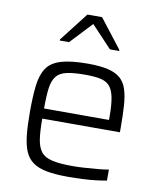

<svg xmlns="http://www.w3.org/2000/svg" viewBox="-84 -805 728 879"><g transform="rotate(10 280.0 -365.5)"><path d="M293 8Q233 8 193 0.5Q153 -7 128 -25Q103 -43 90.5 -73.5Q78 -104 73.5 -148.5Q69 -193 69 -254Q69 -327 75 -377.5Q81 -428 101.5 -459Q122 -490 167.5 -504Q213 -518 292 -518Q349 -518 385.5 -509.5Q422 -501 443.5 -482.5Q465 -464 475 -433Q485 -402 488 -358Q491 -314 491 -255V-234H130Q130 -176 135.5 -139Q141 -102 157.5 -81Q174 -60 209.5 -52Q245 -44 305 -44Q330 -44 360 -46Q390 -48 419 -50.5Q448 -53 471 -57V-6Q451 -2 421 1.5Q391 5 358 6.5Q325 8 293 8ZM432 -263V-296Q432 -353 425 -387Q418 -421 402 -438Q386 -455 358.5 -460.5Q331 -466 289 -466Q236 -466 204 -459Q172 -452 156 -432.5Q140 -413 135 -377Q130 -341 130 -281H451ZM147 -600V-605L251 -739H319L423 -605V-600H380L285 -701L190 -600Z"/></g></svg>

Font: Saira Thin Light
Style: Regular
Weight: 300
Version: Version 1.101